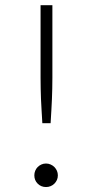

<svg xmlns="http://www.w3.org/2000/svg" viewBox="-20 -728 362 755"><path d="M186 -707.5V-421.5Q186 -399 185.5 -379Q185 -359 184.2 -338.2Q183.5 -317.5 182 -294.5Q180.5 -271.5 179 -243.5H146.5Q145 -271.5 143.5 -294.5Q142 -317.5 141.2 -338.2Q140.5 -359 140 -379Q139.5 -399 139.5 -421.5V-707.5ZM115 -38.5Q115 -48 118.5 -56.5Q122 -65 128.2 -71.2Q134.5 -77.5 142.8 -81.2Q151 -85 161 -85Q170.5 -85 179 -81.2Q187.5 -77.5 193.8 -71.2Q200 -65 203.8 -56.5Q207.5 -48 207.5 -38.5Q207.5 -28.5 203.8 -20.2Q200 -12 193.8 -5.8Q187.5 0.5 179 4Q170.5 7.5 161 7.5Q141.5 7.5 128.2 -5.8Q115 -19 115 -38.5Z"/></svg>

Font: Lato Light
Style: Regular
Weight: 300
Designer: Lukasz Dziedzic
Foundry: Lukasz Dziedzic
Version: Version 1.104; Western+Polish opensource